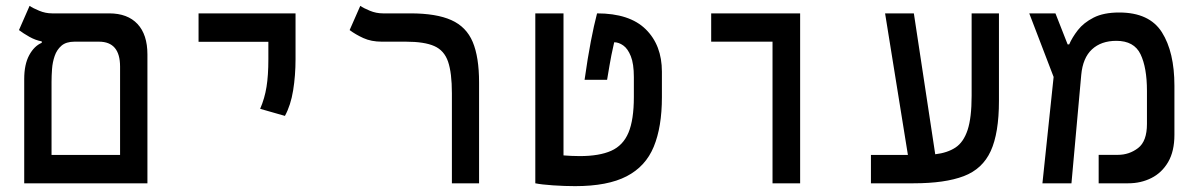

<svg xmlns="http://www.w3.org/2000/svg" viewBox="-20 -632 4142 662"><path d="M63.5 0V-359.4Q63.5 -410.2 80.8 -441.9Q98.1 -473.6 124 -484.4V-489.3Q102.5 -493.2 81.3 -505.1Q60.1 -517.1 45.4 -528.3L82 -611.8Q93.3 -604 115 -595Q136.7 -585.9 159.7 -585.9H356.4Q419.9 -585.9 454.1 -549.3Q488.3 -512.7 488.3 -444.3V0ZM236.8 -488.3Q208 -488.3 191.9 -474.4Q175.8 -460.4 168.5 -439Q161.1 -417.5 159.4 -393.8Q157.7 -370.1 157.7 -350.1V-97.7H394V-402.3Q394 -488.3 321.3 -488.3Z M962.4 -232.4 877 -256.8Q892.6 -293 898.9 -332.3Q905.3 -371.6 905.3 -428.2V-487.8H664.6V-585.9H999V-428.2Q999 -371.6 990.7 -320.3Q982.4 -269 962.4 -232.4Z M1631.8 -347.7V0H1538.1V-310.1Q1538.1 -380.9 1524.9 -419.4Q1511.7 -458 1477.5 -473.1Q1443.4 -488.3 1379.4 -488.3H1296.4Q1260.3 -488.3 1232.9 -500.7Q1205.6 -513.2 1185.5 -528.3L1222.2 -611.8Q1233.4 -604 1255.1 -595Q1276.9 -585.9 1300.3 -585.9H1395Q1484.4 -585.9 1536.1 -562.7Q1587.9 -539.6 1609.9 -487.3Q1631.8 -435.1 1631.8 -347.7Z M1962.9 9.8Q1927.2 9.8 1887.2 7.1Q1847.2 4.4 1825.7 0V-585.9H1922.9V-96.2Q1936 -95.2 1950 -94.5Q1963.9 -93.8 1979 -93.8Q2046.4 -93.8 2087.4 -112.1Q2128.4 -130.4 2147 -174.8Q2165.5 -219.2 2165.5 -297.4V-366.2Q2165.5 -412.1 2155 -438.2Q2144.5 -464.4 2128.9 -475.3Q2113.3 -486.3 2097.7 -486.3Q2093.3 -468.3 2088.1 -442.1Q2083 -416 2073.2 -356.9H1995.6Q2006.3 -433.1 2017.1 -489Q2027.8 -544.9 2038.6 -585.9Q2150.9 -585.9 2206.5 -531Q2262.2 -476.1 2262.2 -384.8V-296.9Q2262.2 -194.3 2234.1 -126.2Q2206.1 -58.1 2140.6 -24.2Q2075.2 9.8 1962.9 9.8Z M2643.6 0V-488.3H2432.1V-585.9H2738.8V0Z M2982.9 0V-97.7H3110.4L3031.7 -585.9H3130.9L3204.6 -100.1Q3246.6 -105 3274.4 -123.3Q3302.2 -141.6 3316.2 -183.8Q3330.1 -226.1 3330.1 -301.8V-585.9H3424.3V-284.2Q3424.3 -173.3 3396 -111.3Q3367.7 -49.3 3303 -24.7Q3238.3 0 3129.9 0Z M3574.2 0 3612.8 -366.7 3528.8 -585.9H3619.1L3661.1 -479H3666.5Q3676.8 -502.9 3696.5 -528.3Q3716.3 -553.7 3750.7 -571.3Q3785.2 -588.9 3838.9 -588.9Q3942.9 -588.9 3986.1 -520.8Q4029.3 -452.6 4029.3 -336.4V-167Q4029.3 -110.4 4007.6 -73.2Q3985.8 -36.1 3949.7 -18.1Q3913.6 0 3870.1 0H3768.1V-98.1H3834.5Q3873.5 -98.1 3904.1 -121.6Q3934.6 -145 3934.6 -204.6V-318.8Q3934.6 -398.9 3912.4 -445.1Q3890.1 -491.2 3829.1 -491.2Q3776.9 -491.2 3745.1 -461.9Q3713.4 -432.6 3708 -373.5L3674.3 0Z"/></svg>

Font: Cascadia Code NF
Style: Regular
Weight: 400
Monospace: yes
Designer: Aaron Bell
Foundry: Saja Typeworks
Version: Version 2404.023; ttfautohint (v1.8.4)